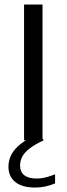

<svg xmlns="http://www.w3.org/2000/svg" viewBox="-20 -615 292 842"><path d="M85.5 0V-595H166.5V0ZM134.5 207.5Q77 207.5 47 183.2Q17 159 17 116Q17 88.5 29.5 63.8Q42 39 70.8 16.2Q99.5 -6.5 148 -28L172 0Q131.5 19 108.8 37Q86 55 77 73.2Q68 91.5 68 111Q68 138.5 86.2 153.2Q104.5 168 141.5 168Q159.5 168 178.2 163.5Q197 159 221.5 149.5V189.5Q200.5 198 179 202.8Q157.5 207.5 134.5 207.5Z"/></svg>

Font: Encode Sans SC Condensed Thin
Style: Regular
Weight: 400
Version: Version 3.002